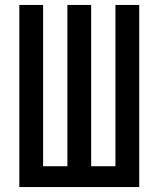

<svg xmlns="http://www.w3.org/2000/svg" viewBox="-20 -755 640 775"><path d="M58 0V-735H154V-84H252V-735H348V-84H446V-735H542V0Z"/></svg>

Font: Iosevka SS04 Medium Extended
Style: Regular
Weight: 500
Width: 7
Monospace: yes
Designer: Belleve Invis
Foundry: Belleve Invis
Version: Version 19.0.0; ttfautohint (v1.8.4)